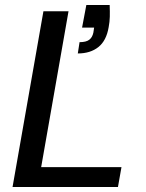

<svg xmlns="http://www.w3.org/2000/svg" viewBox="-20 -745 581 765"><path d="M30 0 153 -700H253L144 -79H464L450 0ZM290 -532 297 -577Q323 -577 335.5 -586.5Q348 -596 352 -615L355 -635H307L324 -725H417Q418 -698 417.5 -678Q417 -658 413 -637Q404 -583 372 -557.5Q340 -532 290 -532Z"/></svg>

Font: DM Sans 11pt Medium
Style: Italic
Weight: 500
Italic angle: -10°
Version: Version 4.004;gftools[0.9.30]